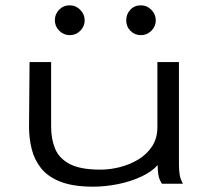

<svg xmlns="http://www.w3.org/2000/svg" viewBox="-20 -690 790 721"><path d="M330 11Q255 11 207.5 -7.5Q160 -26 134.5 -58Q109 -90 99 -130.5Q89 -171 89 -214L91 -457H172V-214Q172 -168 187 -131.5Q202 -95 242 -74Q282 -53 357 -53Q393 -53 430.5 -62.5Q468 -72 500 -91.5Q532 -111 551.5 -141Q571 -171 571 -212V-457H652V-71Q652 -53 654.5 -35.5Q657 -18 667 0H588Q577 -17 574.5 -35Q572 -53 572 -70Q550 -45 510 -26.5Q470 -8 422.5 1.5Q375 11 330 11ZM242 -558Q219 -558 202.5 -574.5Q186 -591 186 -614Q186 -637 202 -653.5Q218 -670 242 -670Q265 -670 281.5 -653Q298 -636 298 -614Q298 -591 281.5 -574.5Q265 -558 242 -558ZM509 -558Q486 -558 470 -574Q454 -590 454 -614Q454 -637 469.5 -653.5Q485 -670 509 -670Q532 -670 548.5 -653Q565 -636 565 -614Q565 -591 548.5 -574.5Q532 -558 509 -558Z"/></svg>

Font: Inconsolata ExtraExpanded
Style: Regular
Weight: 400
Width: 8
Monospace: yes
Designer: Raph Levien, Cyreal, Brenton Simpson
Foundry: Raph Levien, Cyreal, Google
Version: Version 3.000; ttfautohint (v1.8.2.53-6de2)